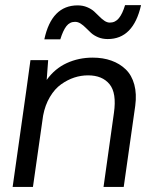

<svg xmlns="http://www.w3.org/2000/svg" viewBox="-20 -737 608 757"><path d="M345.2 -509.8Q386.2 -509.8 419.2 -498Q452.1 -486.3 475.8 -463.4Q499.5 -440.4 509.5 -403.6Q519.5 -366.7 513.2 -319.8L467.8 0H388.2L429.2 -292Q440.4 -370.1 411.9 -405Q383.3 -439.9 327.1 -439.9Q299.3 -439.9 272.7 -431.2Q246.1 -422.4 220.9 -404.5Q195.8 -386.7 176.8 -354.7Q157.7 -322.8 149.9 -280.8L109.9 0H29.8L84 -382.8L100.1 -500H169.9L164.1 -421.9Q196.3 -466.8 243.4 -488.3Q290.5 -509.8 345.2 -509.8ZM154.8 -582Q183.6 -715.8 286.1 -715.8Q306.6 -715.8 323.5 -708.7Q340.3 -701.7 351.3 -691.7Q362.3 -681.6 371.8 -671.9Q381.3 -662.1 391.8 -655Q402.3 -647.9 413.1 -647.9Q434.6 -647.9 448.7 -665.3Q462.9 -682.6 473.1 -716.8H536.1Q505.9 -583 404.8 -583Q383.8 -583 366.9 -590.1Q350.1 -597.2 339.1 -607.2Q328.1 -617.2 318.6 -627Q309.1 -636.7 298.3 -643.8Q287.6 -650.9 275.9 -650.9Q254.9 -650.9 241.7 -633.8Q228.5 -616.7 217.8 -582Z"/></svg>

Font: Human Sans
Style: Italic
Weight: 400
Italic angle: -8°
Designer: Tim Radville
Foundry: Continuum
Version: Version 1.000;FEAKit 1.0